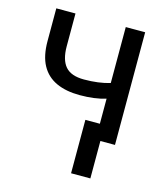

<svg xmlns="http://www.w3.org/2000/svg" viewBox="-106 -612 756 870"><g transform="rotate(15 271.5 -177.0)"><path d="M467.5 0H399V175.5H308.5V-75H376.5V-192.5Q324.5 -176.5 254.5 -176.5Q190 -176.5 144.2 -197.5Q98.5 -218.5 74.5 -262.2Q50.5 -306 50.5 -375.5V-529H140.5V-375.5Q140.5 -312 167.2 -281Q194 -250 254.5 -250Q323.5 -250 376.5 -266V-528.5H467.5Z"/></g></svg>

Font: Roberto Sans
Style: Regular
Weight: 400
Designer: Google (font) & Cristiano Sobral (main changes)
Version: Version 1.500; ttfautohint (v1.8.4.7-5d5b-dirty)